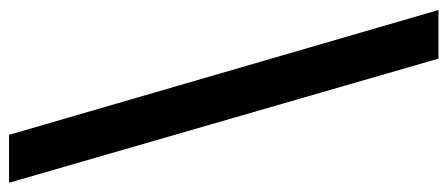

<svg xmlns="http://www.w3.org/2000/svg" viewBox="-290 -562 932 399"><g transform="rotate(90 175.5 -362.0)"><path d="M-3.7 -807.7H97.3L355.3 84.7H255.7Z"/></g></svg>

Font: Bitter Thin
Style: Regular
Weight: 100
Designer: Sol Matas, and Bitter project Authors
Foundry: Sol Matas
Version: Version 2.002